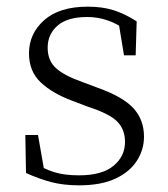

<svg xmlns="http://www.w3.org/2000/svg" viewBox="-20 -542 503 576"><path d="M217 14Q171 14 134.5 4.5Q98 -5 58 -23L56 -137H94L115 -17L83 -18V-54Q110 -36 141 -26Q172 -16 217 -16Q286 -16 320.5 -44.5Q355 -73 355 -116Q355 -154 331.5 -177.5Q308 -201 246 -221L196 -240Q137 -262 102 -295Q67 -328 67 -382Q67 -441 112.5 -481.5Q158 -522 243 -522Q287 -522 320.5 -511.5Q354 -501 390 -478L387 -376H352L334 -485L361 -483V-450Q330 -472 301 -481.5Q272 -491 242 -491Q182 -491 152.5 -465Q123 -439 123 -399Q123 -360 148 -337.5Q173 -315 227 -296L275 -278Q350 -251 381 -216.5Q412 -182 412 -132Q412 -93 390.5 -59.5Q369 -26 326 -6Q283 14 217 14Z"/></svg>

Font: Noto Serif JP ExtraLight
Style: Regular
Weight: 200
Designer: Ryoko NISHIZUKA  (kana & ideographs); Frank Grießhammer (Latin, Greek & Cyrillic); Wenlong ZHANG  (bopomofo); Sandoll Co
Foundry: Adobe
Version: Version 2.002-H1;hotconv 1.1.0;makeotfexe 2.6.0